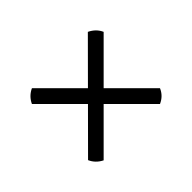

<svg xmlns="http://www.w3.org/2000/svg" viewBox="-78 -676 653 653"><g transform="rotate(-45 248.0 -349.5)"><path d="M113 -522 421 -214Q410 -188 383 -176L75 -484Q87 -510 113 -522ZM421 -485 112 -176Q86 -189 75 -214L383 -523Q410 -510 421 -485Z"/></g></svg>

Font: Arima Medium
Style: Regular
Weight: 500
Designer: Joana Correia and Natanael Gama
Foundry: NDISCOVER
Version: Version 1.101;gftools[0.9.23]